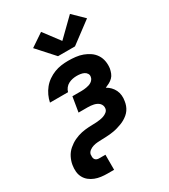

<svg xmlns="http://www.w3.org/2000/svg" viewBox="-236 -900 1071 1215"><g transform="rotate(-30 300.0 -292.0)"><path d="M180 205Q157 205 134 202Q111 199 90.5 191Q70 183 53 169.5Q36 156 25.5 136.5Q15 117 13 94Q11 71 15 47Q17 34 21.5 20.5Q26 7 32.5 -6Q39 -19 48 -30.5Q57 -42 68 -51.5Q79 -61 91 -69Q103 -77 116.5 -83.5Q130 -90 143.5 -94.5Q157 -99 170.5 -102Q184 -105 197.5 -106.5Q211 -108 225 -109Q239 -110 252.5 -110Q266 -110 280 -111Q294 -112 307.5 -114Q321 -116 334.5 -120.5Q348 -125 360 -134.5Q372 -144 374 -158Q376 -169 372.5 -179.5Q369 -190 361.5 -197.5Q354 -205 344.5 -209.5Q335 -214 324.5 -216.5Q314 -219 302.5 -220Q291 -221 280 -221H214L232 -330H298Q308 -330 317.5 -331Q327 -332 336 -333.5Q345 -335 354.5 -338Q364 -341 372.5 -346.5Q381 -352 387 -360.5Q393 -369 394 -378Q397 -391 390 -402Q383 -413 371.5 -418.5Q360 -424 346.5 -426Q333 -428 320 -428Q305 -428 289.5 -425Q274 -422 259.5 -414.5Q245 -407 235 -394Q225 -381 221 -366H89Q94 -391 105 -415Q116 -439 133 -460Q150 -481 172.5 -496.5Q195 -512 219.5 -521.5Q244 -531 269.5 -534.5Q295 -538 320 -538Q347 -538 374 -535Q401 -532 425.5 -523Q450 -514 471 -499.5Q492 -485 506 -463.5Q520 -442 524.5 -415.5Q529 -389 525 -362Q522 -347 516 -331.5Q510 -316 498.5 -304.5Q487 -293 472 -285Q457 -277 442 -271Q459 -262 472.5 -248Q486 -234 494.5 -216.5Q503 -199 505 -178.5Q507 -158 503 -137Q501 -122 495.5 -107Q490 -92 481 -79Q472 -66 459.5 -55.5Q447 -45 433 -37Q419 -29 404 -23.5Q389 -18 374 -13.5Q359 -9 344 -6.5Q329 -4 314 -2.5Q299 -1 284 -0.5Q269 0 254 0.5Q239 1 224 2Q209 3 193.5 7.5Q178 12 164.5 22Q151 32 148 47Q147 56 147.5 65Q148 74 152 81Q156 88 164 91.5Q172 95 180 95H228V205ZM280 -595 169 -718 264 -782 352 -665 479 -789 559 -711 404 -595Z"/></g></svg>

Font: Iosevka Curly XBdEx
Style: Italic
Weight: 800
Width: 7
Italic angle: -9°
Monospace: yes
Designer: Belleve Invis
Foundry: Belleve Invis
Version: Version 11.1.0; ttfautohint (v1.8.3)